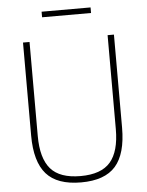

<svg xmlns="http://www.w3.org/2000/svg" viewBox="-60 -939 761 996"><g transform="rotate(-5 321.0 -441.0)"><path d="M322 9Q198 9 141.2 -55.2Q84.5 -119.5 84.5 -255.5V-740H118.5V-250.5Q118.5 -134.5 166.2 -79.2Q214 -24 322 -24Q429.5 -24 477.2 -79.2Q525 -134.5 525 -250.5V-740H558V-255.5Q558 -119.5 501.8 -55.2Q445.5 9 322 9ZM194.5 -862V-891H449.5V-862Z"/></g></svg>

Font: Encode Sans SemiCondensed SemiCondensed Thin
Style: Regular
Weight: 100
Width: 4
Designer: Multiple Designers
Foundry: Impallari Type
Version: Version 3.000; ttfautohint (v1.8.3) -l 8 -r 50 -G 200 -x 14 